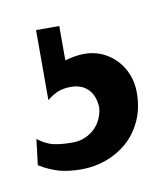

<svg xmlns="http://www.w3.org/2000/svg" viewBox="-41 -37 254 298"><g transform="rotate(-10 85.5 111.5)"><path d="M70.3 -1V53.2Q78.6 50.8 85.9 49.6Q93.3 48.3 100.6 48.3Q116.2 48.3 129.2 54.2Q142.1 60.1 151.4 70.1Q160.6 80.1 165.8 93.3Q170.9 106.4 170.9 121.1Q170.9 146 162.1 165.3Q153.3 184.6 138.7 197.5Q124 210.4 105.2 217.3Q86.4 224.1 66.4 224.1Q45.9 224.1 31 220Q16.1 215.8 0 206.1L4.9 165.5Q17.6 175.3 29.5 178Q41.5 180.7 59.6 180.7Q70.3 180.7 79.3 176.8Q88.4 172.9 95 166.3Q101.6 159.7 105.2 151.1Q108.9 142.6 109.4 133.8Q108.4 115.2 98.4 105.2Q88.4 95.2 71.3 95.2Q60.1 95.2 51.3 98.6Q42.5 102.1 33.7 109.4V-1Z"/></g></svg>

Font: Andika DR AuSIL
Style: Regular
Weight: 400
Designer: Annie Olsen & Victor Gaultney
Foundry: SIL International
Version: Version 0.003